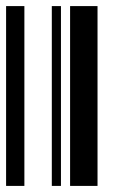

<svg xmlns="http://www.w3.org/2000/svg" viewBox="-20 -610 370 630"><path d="M0 0V-590H60V0ZM150 0V-590H180V0ZM210 0V-590H300V0Z"/></svg>

Font: Libre Barcode 128
Style: Regular
Weight: 400
Version: Version 1.005; ttfautohint (v1.8.3)